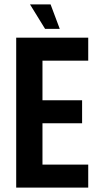

<svg xmlns="http://www.w3.org/2000/svg" viewBox="-20 -857 452 877"><path d="M117 -837H211L253 -725H186ZM54 -685H383V-580H174V-399H355V-294H174V-105H383V0H54Z"/></svg>

Font: Khand Semibold
Style: Regular
Weight: 600
Designer: Devanagari: Sanchit Sawaria, Jyotish Sonowal; Latin: Satya Rajpurohit
Foundry: Indian Type Foundry
Version: Version 1.100;PS 1.0;hotconv 1.0.78;makeotf.lib2.5.61930; tt